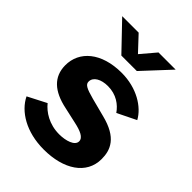

<svg xmlns="http://www.w3.org/2000/svg" viewBox="-217 -849 965 965"><g transform="rotate(45 266.0 -366.5)"><path d="M333 -743 266 -664 192 -743H75L212 -600H322L455 -743ZM270 10C411 10 510 -54 510 -162C510 -225 487 -289 361 -320L265 -345C205 -361 188 -371 188 -391C188 -424 225 -444 273 -444C333 -444 374 -413 398 -378L498 -427C465 -488 382 -540 275 -540C131 -540 46 -466 47 -365C48 -285 100 -236 201 -215L286 -196C332 -186 367 -172 367 -145C367 -114 317 -99 271 -99C199 -99 147 -134 119 -169L20 -118C55 -46 145 10 270 10Z"/></g></svg>

Font: 18Franklin
Style: Bold
Weight: 700
Designer: Pablo Impallari, Rodrigo Fuenzalida (Modified by Dan O. Williams)
Version: Version 0.025;PS 000.025;hotconv 1.0.88;makeotf.lib2.5.64775